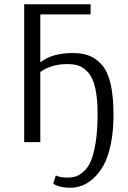

<svg xmlns="http://www.w3.org/2000/svg" viewBox="-20 -670 602 905"><path d="M324 -420Q370 -420 403 -406.5Q436 -393 462.5 -361.5Q489 -330 502 -272Q515 -214 515 -129Q515 -51 502 10.5Q489 72 468 109.5Q447 147 419.5 171.5Q392 196 365 205.5Q338 215 311 215Q261 215 231 196L243 157Q264 167 297 167Q318 167 334.5 162.5Q351 158 372 140.5Q393 123 407 92Q421 61 430.5 4Q440 -53 440 -132Q440 -206 429 -254.5Q418 -303 397 -327Q376 -351 353 -359.5Q330 -368 297 -368Q223 -368 170 -331V0H94V-650H407V-602H170V-376Q225 -420 324 -420Z"/></svg>

Font: Arsenal
Style: Regular
Weight: 400
Designer: Andrij Shevchenko
Foundry: Stairsfor
Version: Version 2.001;PS 002.001;hotconv 1.0.88;makeotf.lib2.5.64775